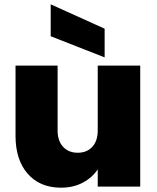

<svg xmlns="http://www.w3.org/2000/svg" viewBox="-20 -865 726 890"><path d="M630 -561V0H433V-80Q408 -42 364 -18.5Q320 5 263 5Q165 5 108.5 -59.5Q52 -124 52 -235V-561H247V-260Q247 -212 272.5 -184.5Q298 -157 340 -157Q383 -157 408 -184.5Q433 -212 433 -260V-561ZM465 -732V-599L215 -697V-845Z"/></svg>

Font: DVN-Poppins ExtBd
Style: Regular
Weight: 800
Designer: Ninad Kale (Devanagari), Jonny Pinhorn (Latin)
Foundry: Indian Type Foundry
Version: 4.004